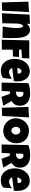

<svg xmlns="http://www.w3.org/2000/svg" viewBox="1981 -2738 768 4771"><g transform="rotate(90 2365.5 -352.0)"><path d="M279.8 -687.5 245.6 -22.5 39.6 -11.7 20 -673.8Z M925.3 -247.1Q925.3 -191.9 924.1 -137.9Q922.9 -84 920.4 -29.3L639.2 -34.2Q653.8 -120.6 664.6 -206.8Q675.3 -293 675.3 -380.9Q675.3 -387.2 674.8 -401.4Q674.3 -415.5 672.9 -433.3Q671.4 -451.2 668.7 -470Q666 -488.8 661.4 -504.4Q656.7 -520 650.1 -530Q643.6 -540 634.3 -540Q617.7 -540 606.2 -530.3Q594.7 -520.5 587.2 -505.1Q579.6 -489.7 575.2 -470.7Q570.8 -451.7 568.6 -432.6Q566.4 -413.6 565.7 -396.7Q564.9 -379.9 564.9 -369.1Q562.5 -282.7 561 -197.5Q559.6 -112.3 557.1 -25.4L308.1 -14.6Q317.9 -187 326.9 -357.4Q335.9 -527.8 341.3 -700.2L571.8 -711.9L569.8 -633.8Q583.5 -650.4 599.4 -665Q615.2 -679.7 633.3 -690.2Q651.4 -700.7 671.6 -706.8Q691.9 -712.9 714.4 -712.9Q755.9 -712.9 787.1 -699.2Q818.4 -685.5 840.8 -662.1Q863.3 -638.7 878.4 -606.7Q893.6 -574.7 902.8 -538.6Q912.1 -502.4 917 -463.1Q921.9 -423.8 923.6 -385.7Q925.3 -347.7 925.3 -312Q925.3 -276.4 925.3 -247.1Z M1433.1 -694.3Q1430.2 -648.4 1427.7 -603.5Q1425.3 -558.6 1421.4 -512.7L1214.4 -502V-440.4H1394L1384.3 -289.1L1213.4 -284.2L1214.4 -14.6L967.3 -9.8L982.9 -694.3Z M2003.9 -394.5Q2003.9 -352.1 1998 -309.6Q1914.6 -304.2 1832 -292.2Q1749.5 -280.3 1667 -268.6Q1679.7 -233.4 1706.8 -212.4Q1733.9 -191.4 1771.5 -191.4Q1791 -191.4 1814.2 -198.7Q1837.4 -206.1 1860.4 -217Q1883.3 -228 1904.3 -240.7Q1925.3 -253.4 1940.4 -263.7L1917 -42Q1897.9 -27.3 1875.7 -17.1Q1853.5 -6.8 1829.6 -0.5Q1805.7 5.9 1781.2 8.8Q1756.8 11.7 1733.4 11.7Q1685.1 11.7 1645 -1.5Q1605 -14.6 1572.5 -38.3Q1540 -62 1515.6 -94.2Q1491.2 -126.5 1475.1 -164.6Q1459 -202.6 1450.7 -245.1Q1442.4 -287.6 1442.4 -331.1Q1442.4 -376.5 1450.7 -421.9Q1459 -467.3 1475.8 -509.3Q1492.7 -551.3 1518.3 -587.2Q1543.9 -623 1578.1 -649.9Q1612.3 -676.8 1655.5 -691.9Q1698.7 -707 1751 -707Q1794.4 -707 1830.3 -695.1Q1866.2 -683.1 1894.3 -661.9Q1922.4 -640.6 1943.1 -611.3Q1963.9 -582 1977.3 -547.1Q1990.7 -512.2 1997.3 -473.4Q2003.9 -434.6 2003.9 -394.5ZM1808.6 -419.9Q1808.6 -433.6 1805.7 -448Q1802.7 -462.4 1796.1 -474.1Q1789.6 -485.8 1778.8 -493.4Q1768.1 -501 1752 -501Q1732.4 -501 1717.5 -490.5Q1702.6 -480 1691.9 -464.1Q1681.2 -448.2 1674.3 -429.7Q1667.5 -411.1 1664.1 -395.5L1808.6 -409.2Z M2607.9 -470.7Q2607.9 -432.6 2601.3 -401.6Q2594.7 -370.6 2580.6 -344.7Q2566.4 -318.8 2543.9 -296.9Q2521.5 -274.9 2489.7 -254.9L2606 -47.9L2386.2 -4.9L2311 -212.9L2250.5 -210.9L2241.7 -7.8H2031.7Q2034.2 -119.1 2036.4 -229.5Q2038.6 -339.8 2041.5 -451.2Q2042.5 -507.3 2043.5 -562.5Q2044.4 -617.7 2047.4 -673.8Q2081.5 -686.5 2114.7 -694.8Q2147.9 -703.1 2181.4 -707.8Q2214.8 -712.4 2249.3 -714.1Q2283.7 -715.8 2319.8 -715.8Q2375.5 -715.8 2427.5 -700.4Q2479.5 -685.1 2519.5 -654.3Q2559.6 -623.5 2583.7 -577.6Q2607.9 -531.7 2607.9 -470.7ZM2389.2 -455.1Q2389.2 -475.6 2383.5 -492.7Q2377.9 -509.8 2366.9 -522.2Q2356 -534.7 2339.6 -541.7Q2323.2 -548.8 2301.3 -548.8Q2291.5 -548.8 2282.2 -547.6Q2272.9 -546.4 2264.2 -543.9L2256.3 -362.3H2268.1Q2289.1 -362.3 2310.8 -367.7Q2332.5 -373 2349.9 -384.3Q2367.2 -395.5 2378.2 -413.1Q2389.2 -430.7 2389.2 -455.1Z M2896.5 -687.5 2862.3 -22.5 2656.2 -11.7 2636.7 -673.8Z M3539.6 -374Q3539.6 -329.6 3529.3 -288.3Q3519 -247.1 3499.8 -210.9Q3480.5 -174.8 3452.9 -144.8Q3425.3 -114.7 3390.9 -93.3Q3356.4 -71.8 3315.9 -59.8Q3275.4 -47.9 3230 -47.9Q3186 -47.9 3146.2 -59.1Q3106.4 -70.3 3071.8 -90.6Q3037.1 -110.8 3009 -139.4Q2981 -168 2961.2 -202.9Q2941.4 -237.8 2930.4 -277.8Q2919.4 -317.9 2919.4 -361.3Q2919.4 -403.8 2929.7 -444.6Q2939.9 -485.4 2959.2 -521.5Q2978.5 -557.6 3005.9 -587.9Q3033.2 -618.2 3067.1 -640.1Q3101.1 -662.1 3140.6 -674.3Q3180.2 -686.5 3224.1 -686.5Q3294.9 -686.5 3353.3 -664.6Q3411.6 -642.6 3452.9 -601.8Q3494.1 -561 3516.8 -503.2Q3539.6 -445.3 3539.6 -374ZM3322.8 -361.3Q3322.8 -382.3 3316.7 -402.1Q3310.5 -421.9 3298.8 -437.3Q3287.1 -452.6 3269.8 -462.2Q3252.4 -471.7 3230 -471.7Q3207 -471.7 3189 -463.4Q3170.9 -455.1 3158 -440.7Q3145 -426.3 3138.2 -407Q3131.3 -387.7 3131.3 -366.2Q3131.3 -345.7 3137.2 -325.2Q3143.1 -304.7 3154.8 -288.1Q3166.5 -271.5 3183.8 -261.2Q3201.2 -251 3224.1 -251Q3247.1 -251 3265.4 -260Q3283.7 -269 3296.4 -284.4Q3309.1 -299.8 3315.9 -319.8Q3322.8 -339.8 3322.8 -361.3Z M4146 -470.7Q4146 -432.6 4139.4 -401.6Q4132.8 -370.6 4118.7 -344.7Q4104.5 -318.8 4082 -296.9Q4059.6 -274.9 4027.8 -254.9L4144 -47.9L3924.3 -4.9L3849.1 -212.9L3788.6 -210.9L3779.8 -7.8H3569.8Q3572.3 -119.1 3574.5 -229.5Q3576.7 -339.8 3579.6 -451.2Q3580.6 -507.3 3581.5 -562.5Q3582.5 -617.7 3585.4 -673.8Q3619.6 -686.5 3652.8 -694.8Q3686 -703.1 3719.5 -707.8Q3752.9 -712.4 3787.4 -714.1Q3821.8 -715.8 3857.9 -715.8Q3913.6 -715.8 3965.6 -700.4Q4017.6 -685.1 4057.6 -654.3Q4097.7 -623.5 4121.8 -577.6Q4146 -531.7 4146 -470.7ZM3927.2 -455.1Q3927.2 -475.6 3921.6 -492.7Q3916 -509.8 3905 -522.2Q3894 -534.7 3877.7 -541.7Q3861.3 -548.8 3839.4 -548.8Q3829.6 -548.8 3820.3 -547.6Q3811 -546.4 3802.2 -543.9L3794.4 -362.3H3806.2Q3827.1 -362.3 3848.9 -367.7Q3870.6 -373 3887.9 -384.3Q3905.3 -395.5 3916.3 -413.1Q3927.2 -430.7 3927.2 -455.1Z M4724.6 -394.5Q4724.6 -352.1 4718.8 -309.6Q4635.3 -304.2 4552.7 -292.2Q4470.2 -280.3 4387.7 -268.6Q4400.4 -233.4 4427.5 -212.4Q4454.6 -191.4 4492.2 -191.4Q4511.7 -191.4 4534.9 -198.7Q4558.1 -206.1 4581.1 -217Q4604 -228 4625 -240.7Q4646 -253.4 4661.1 -263.7L4637.7 -42Q4618.7 -27.3 4596.4 -17.1Q4574.2 -6.8 4550.3 -0.5Q4526.4 5.9 4502 8.8Q4477.5 11.7 4454.1 11.7Q4405.8 11.7 4365.7 -1.5Q4325.7 -14.6 4293.2 -38.3Q4260.7 -62 4236.3 -94.2Q4211.9 -126.5 4195.8 -164.6Q4179.7 -202.6 4171.4 -245.1Q4163.1 -287.6 4163.1 -331.1Q4163.1 -376.5 4171.4 -421.9Q4179.7 -467.3 4196.5 -509.3Q4213.4 -551.3 4239 -587.2Q4264.6 -623 4298.8 -649.9Q4333 -676.8 4376.2 -691.9Q4419.4 -707 4471.7 -707Q4515.1 -707 4551 -695.1Q4586.9 -683.1 4615 -661.9Q4643.1 -640.6 4663.8 -611.3Q4684.6 -582 4698 -547.1Q4711.4 -512.2 4718 -473.4Q4724.6 -434.6 4724.6 -394.5ZM4529.3 -419.9Q4529.3 -433.6 4526.4 -448Q4523.4 -462.4 4516.8 -474.1Q4510.3 -485.8 4499.5 -493.4Q4488.8 -501 4472.7 -501Q4453.1 -501 4438.2 -490.5Q4423.3 -480 4412.6 -464.1Q4401.9 -448.2 4395 -429.7Q4388.2 -411.1 4384.8 -395.5L4529.3 -409.2Z"/></g></svg>

Font: Luckiest Guy RUS-BEL-UKR
Style: Regular
Weight: 400
Designer: Astigmatic (AOETI)
Foundry: Astigmatic (AOETI)
Version: Version 1.00 March 11, 2019, initial release